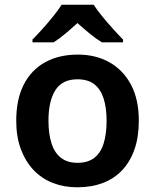

<svg xmlns="http://www.w3.org/2000/svg" viewBox="-20 -786 659 816"><path d="M570 -273Q570 -205 552 -152.5Q534 -100 500 -63.5Q466 -27 417.5 -8.5Q369 10 308 10Q252 10 204.5 -8.5Q157 -27 122.5 -63.5Q88 -100 68.5 -152.5Q49 -205 49 -273Q49 -363 80.5 -425.5Q112 -488 171 -521Q230 -554 311 -554Q387 -554 445.5 -521Q504 -488 537 -425.5Q570 -363 570 -273ZM186 -273Q186 -217 199 -176.5Q212 -136 239.5 -115Q267 -94 310 -94Q353 -94 380.5 -115Q408 -136 420.5 -176.5Q433 -217 433 -273Q433 -329 420 -368.5Q407 -408 380 -428.5Q353 -449 309 -449Q245 -449 215.5 -403Q186 -357 186 -273ZM378 -766Q392 -744 414.5 -716.5Q437 -689 461 -662.5Q485 -636 503 -618V-606H413Q387 -622 361.5 -643Q336 -664 309 -688Q283 -664 258.5 -643.5Q234 -623 208 -606H118V-618Q137 -637 160.5 -663Q184 -689 206 -716.5Q228 -744 242 -766Z"/></svg>

Font: Noto Sans Oriya SemiBold
Style: Regular
Weight: 600
Version: Version 2.003